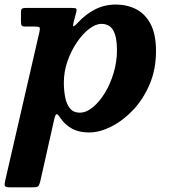

<svg xmlns="http://www.w3.org/2000/svg" viewBox="-59 -554 735 824"><path d="M54 -520Q40.5 -520 35.8 -517Q31 -514 31 -499.5V-463Q31 -449 33.8 -444.5Q36.5 -440 50.5 -440H91.5Q110 -440 111.5 -434.8Q113 -429.5 110 -416L-37 222.5Q-40.5 237.5 -38 243.8Q-35.5 250 -15 250H83Q100.5 250 105.2 244.8Q110 239.5 113.5 225.5L173.5 -41Q178 -61.5 183.2 -63.8Q188.5 -66 201 -46.5Q220.5 -18 250.2 -1.8Q280 14.5 323.5 14.5Q368 14.5 418 -10.5Q468 -35.5 511.8 -81.5Q555.5 -127.5 583 -191.8Q610.5 -256 610.5 -334.5Q610.5 -407 587.2 -451Q564 -495 524.8 -514.8Q485.5 -534.5 438.5 -534.5Q389.5 -534.5 348.8 -513.5Q308 -492.5 276 -457.5Q258 -438.5 255.5 -441.5Q253 -444.5 258 -463L268 -500.5Q271.5 -514.5 267.5 -517.2Q263.5 -520 247.5 -520ZM215 -199.5Q215 -246.5 230.5 -291Q246 -335.5 270.8 -372Q295.5 -408.5 323.5 -430Q351.5 -451.5 376 -451.5Q411.5 -451.5 427.2 -423.2Q443 -395 443 -339.5Q443 -289.5 428.8 -241.5Q414.5 -193.5 391 -155Q367.5 -116.5 339.2 -93.5Q311 -70.5 283.5 -70.5Q256.5 -70.5 241.8 -88.2Q227 -106 221 -135.5Q215 -165 215 -199.5Z"/></svg>

Font: Besley
Style: Bold Italic
Weight: 700
Italic angle: -13°
Designer: Owen Earl
Foundry: indestructible type*
Version: Version 2.001